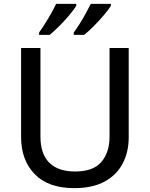

<svg xmlns="http://www.w3.org/2000/svg" viewBox="-20 -962 775 992"><path d="M645 -252Q645 -178 614.5 -118.5Q584 -59 521.5 -24.5Q459 10 364 10Q229 10 159 -62.5Q89 -135 89 -254V-714H189V-255Q189 -168 234 -122Q279 -76 369 -76Q462 -76 504 -125.5Q546 -175 546 -256V-714H645ZM553 -932Q543 -915 518.5 -886Q494 -857 466 -828.5Q438 -800 415 -782H361V-794Q375 -813 391.5 -839Q408 -865 423 -892.5Q438 -920 449 -942H553ZM374 -932Q364 -915 340 -886Q316 -857 287.5 -828.5Q259 -800 237 -782H182V-794Q203 -823 228.5 -865.5Q254 -908 270 -942H374Z"/></svg>

Font: Noto Sans Kayah Li Medium
Style: Regular
Weight: 500
Designer: Monotype Design Team, Sérgio Martins
Foundry: Monotype Imaging Inc.
Version: Version 2.002; ttfautohint (v1.8.4.7-5d5b)